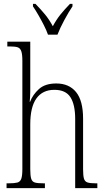

<svg xmlns="http://www.w3.org/2000/svg" viewBox="-20 -976 549 996"><path d="M14 0V-25H26Q55 -25 70 -29Q85 -33 90.5 -49Q96 -65 96 -99V-661Q96 -694 90.5 -710Q85 -726 72 -730.5Q59 -735 34 -735H18V-760H137V-500Q137 -487 136 -472.5Q135 -458 134 -448H136Q150 -485 182 -514Q214 -543 272 -543Q338 -543 374.5 -498.5Q411 -454 411 -360V-98Q411 -65 415.5 -49.5Q420 -34 434 -29.5Q448 -25 476 -25H485V0H370V-359Q370 -433 345.5 -471.5Q321 -510 262 -510Q201 -510 169 -465.5Q137 -421 137 -331V-98Q137 -64 142 -48.5Q147 -33 161.5 -29Q176 -25 206 -25H213V0ZM229 -796Q221 -819 207.5 -845.5Q194 -872 179 -898Q164 -924 151 -943V-956H164Q193 -926 214 -900.5Q235 -875 254 -840Q273 -875 293.5 -900.5Q314 -926 343 -956H356V-943Q337 -915 314 -872.5Q291 -830 278 -796Z"/></svg>

Font: Noto Serif Condensed ExtraLight
Style: Regular
Weight: 200
Width: 3
Designer: Monotype Design Team
Foundry: Monotype Imaging Inc.
Version: Version 2.013; ttfautohint (v1.8.4.7-5d5b)